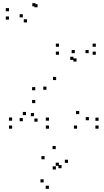

<svg xmlns="http://www.w3.org/2000/svg" viewBox="-20 -803 660 1213"><path d="M289.5 10V-10H269.5V10ZM289.5 -40.5V-60.5H269.5V-40.5ZM195 -68.8V-88.8H175V-68.8ZM217.3 -34.3V-54.3H197.3V-34.3ZM217.3 -757V-777H197.3V-757ZM204.2 -763V-783H184.2V-763ZM36.7 -731.8V-751.8H16.7V-731.8ZM36.7 -679V-699H16.7V-679ZM150.2 -661.3V-681.3H130.2V-661.3ZM124.2 -693.3V-713.3H104.2V-693.3ZM124.2 -37.2V-57.2H104.2V-37.2ZM144.2 -75.8V-95.8H124.2V-75.8ZM56.7 -40.5V-60.5H36.7V-40.5ZM56.7 10V-10H36.7V10ZM602.8 10V-10H582.8V10ZM602.8 -39.8V-59.8H582.8V-39.8ZM480.5 -82.2V-102.2H460.5V-82.2ZM541.7 -43.2V-63.2H521.7V-43.2ZM334.7 -297.2V-317.2H314.7V-297.2ZM273.5 -235.8V-255.8H253.5V-235.8ZM467 10V-10H447V10ZM540.2 -467.2V-487.2H520.2V-467.2ZM463.7 -414V-434H443.7V-414ZM585.3 -457V-477H565.3V-457ZM585.3 -507.5V-527.5H565.3V-507.5ZM352.8 -507.5V-527.5H332.8V-507.5ZM352.8 -457V-477H332.8V-457ZM443.8 -424.5V-444.5H423.8V-424.5ZM452.5 -467.2V-487.2H432.5V-467.2ZM202.8 -232.7V-252.7H182.8V-232.7ZM202.8 -151.5V-171.5H182.8V-151.5ZM409.7 226V206H389.7V226ZM332 139.2V119.2H312V139.2ZM261.7 203.3V183.3H241.7V203.3ZM333 267.8V247.8H313V267.8ZM369 259.7V239.7H349V259.7ZM352 244.7V224.7H332V244.7ZM255.7 349.5V329.5H235.7V349.5ZM288.8 390V370H268.8V390Z"/></svg>

Font: Monaspace Xenon Dots Var
Style: Regular
Weight: 400
Designer: Riley Cran and the Lettermatic Team
Version: Version 1.100 (Monaspace Xenon Dots)